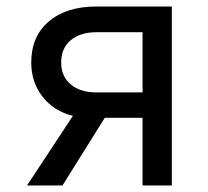

<svg xmlns="http://www.w3.org/2000/svg" viewBox="-20 -570 640 590"><path d="M63 0 204 -214Q146 -228 111 -272.5Q76 -317 76 -378Q76 -458 130 -504Q184 -550 276 -550H508V0H418V-208H302L172 0ZM276 -286H418V-471H276Q227 -471 197.5 -446.5Q168 -422 168 -378Q168 -335 197.5 -310.5Q227 -286 276 -286Z"/></svg>

Font: Pitagon Sans Mono
Style: Regular
Weight: 400
Monospace: yes
Designer: Travis Tran
Foundry: Pitagon
Version: Version 1.001;gftools[0.9.26]